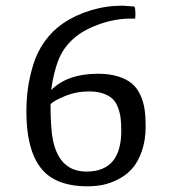

<svg xmlns="http://www.w3.org/2000/svg" viewBox="-20 -634 589 668"><path d="M71.8 -244.6Q71.8 -287.1 77.1 -326.4Q82.5 -365.7 95.7 -409.2Q108.9 -452.6 135.7 -490.2Q162.6 -527.8 200.7 -553.7Q241.7 -581.5 295.4 -597.9Q349.1 -614.3 405.3 -614.3Q406.7 -614.3 447.8 -611.3Q451.2 -604 451.2 -586.9Q451.2 -577.1 450.2 -569.3H435.1Q380.9 -569.3 326.9 -550.3Q272.9 -531.2 240.2 -503.4Q199.7 -469.2 182.4 -422.9Q165 -376.5 158.2 -320.8Q214.8 -377.4 320.8 -377.4Q360.8 -377.4 390.6 -368.2Q420.4 -358.9 438.7 -343.5Q457 -328.1 468 -304.2Q479 -280.3 482.9 -254.4Q486.8 -228.5 486.8 -194.8Q486.8 -145.5 473.1 -107.2Q459.5 -68.8 439 -46.4Q418.5 -23.9 390.4 -9.8Q362.3 4.4 336.9 9.3Q311.5 14.2 285.2 14.2Q170.4 14.2 121.1 -50.8Q71.8 -115.7 71.8 -244.6ZM280.8 -37.1Q401.9 -37.1 401.9 -178.7Q401.9 -204.1 399.7 -222.7Q397.5 -241.2 390.6 -259.8Q383.8 -278.3 371.8 -289.8Q359.9 -301.3 339.1 -308.6Q318.4 -315.9 289.6 -315.9Q245.1 -315.9 205.1 -299.3Q165 -282.7 155.8 -271Q155.8 -185.1 164.6 -145Q187.5 -37.1 280.8 -37.1Z"/></svg>

Font: Fjord
Style: One
Weight: 400
Designer: Viktoriya Grabowska
Foundry: Viktoriya Grabowska
Version: Version 1.002